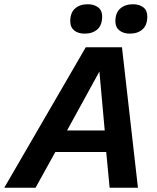

<svg xmlns="http://www.w3.org/2000/svg" viewBox="-69 -882 736 902"><path d="M-49 0 334 -660H504L579 0H446L430 -168H191L98 0ZM246 -269H423L398 -546ZM541 -724Q511 -724 492 -739Q473 -754 473 -782Q473 -822 496 -842Q519 -862 555 -862Q586 -862 604.5 -847.5Q623 -833 623 -805Q623 -764 600.5 -744Q578 -724 541 -724ZM328 -724Q298 -724 279.5 -739Q261 -754 261 -782Q261 -822 283.5 -842Q306 -862 343 -862Q373 -862 392 -847.5Q411 -833 411 -805Q411 -764 388.5 -744Q366 -724 328 -724Z"/></svg>

Font: Kantumruy Pro SemiBold
Style: Italic
Weight: 600
Italic angle: -13°
Version: Version 1.002